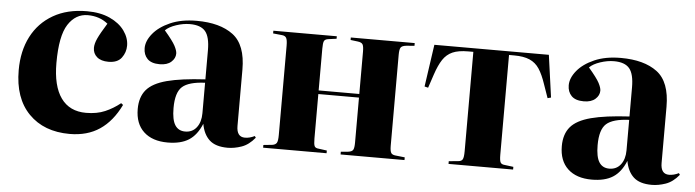

<svg xmlns="http://www.w3.org/2000/svg" viewBox="-40 -683 3064 847"><g transform="rotate(5 1492.0 -259.0)"><path d="M286 14Q172 14 105 -54.5Q38 -123 38 -247Q38 -332 71 -396Q104 -460 166.5 -496Q229 -532 316 -532Q375 -532 417.5 -512.5Q460 -493 482.5 -461.5Q505 -430 505 -396Q505 -366 487 -342Q469 -318 429 -318Q396 -318 378 -333.5Q360 -349 360 -374Q360 -392 371 -416Q382 -440 410 -485Q373 -515 321 -515Q267 -515 234 -464Q201 -413 201 -293Q201 -191 239 -138Q277 -85 350 -85Q398 -85 434 -100.5Q470 -116 501 -141L510 -134Q474 -60 419 -23Q364 14 286 14Z M720 14Q652 14 614 -21.5Q576 -57 576 -122Q576 -175 603 -207Q630 -239 692.5 -255.5Q755 -272 862 -278V-407Q862 -466 841.5 -490.5Q821 -515 773 -515Q744 -515 712.5 -504.5Q681 -494 665 -478Q702 -435 713 -414Q724 -393 724 -380Q724 -359 706 -343Q688 -327 655 -327Q618 -327 600.5 -345Q583 -363 583 -392Q583 -424 609.5 -456.5Q636 -489 685 -510.5Q734 -532 802 -532Q905 -532 963 -488.5Q1021 -445 1021 -335V-86Q1021 -37 1058 -37Q1079 -37 1101 -48L1106 -41Q1079 -8 1047 3Q1015 14 986 14Q932 14 905 -11Q878 -36 870 -82Q849 -31 813.5 -8.5Q778 14 720 14ZM793 -41Q825 -41 843.5 -65Q862 -89 862 -128V-263Q790 -260 761.5 -234.5Q733 -209 733 -140Q733 -88 748 -64.5Q763 -41 793 -41Z M1142 0V-12L1181 -16Q1195 -18 1200.5 -26.5Q1206 -35 1206 -62V-457Q1206 -483 1200.5 -492Q1195 -501 1181 -502L1142 -506V-518H1423V-507L1386 -502Q1372 -500 1368 -491.5Q1364 -483 1364 -458V-273H1544V-460Q1544 -484 1539 -492.5Q1534 -501 1517 -503L1485 -507V-518H1768V-506L1732 -503Q1713 -501 1707.5 -492.5Q1702 -484 1702 -460V-58Q1702 -34 1707.5 -25.5Q1713 -17 1732 -16L1768 -12V0H1485V-12L1517 -15Q1534 -17 1539 -25.5Q1544 -34 1544 -58V-257H1364V-60Q1364 -35 1368 -26.5Q1372 -18 1386 -17L1423 -12V0Z M1963 0V-12L2005 -16Q2019 -17 2024 -26Q2029 -35 2029 -62V-502H2006Q1963 -502 1937 -490.5Q1911 -479 1894.5 -454Q1878 -429 1864 -387L1844 -327L1828 -331L1855 -518H2362L2388 -331L2373 -327L2352 -387Q2338 -429 2321.5 -454Q2305 -479 2278.5 -490.5Q2252 -502 2210 -502H2187V-60Q2187 -35 2191.5 -26.5Q2196 -18 2210 -17L2249 -12V0Z M2598 14Q2530 14 2492 -21.5Q2454 -57 2454 -122Q2454 -175 2481 -207Q2508 -239 2570.5 -255.5Q2633 -272 2740 -278V-407Q2740 -466 2719.5 -490.5Q2699 -515 2651 -515Q2622 -515 2590.5 -504.5Q2559 -494 2543 -478Q2580 -435 2591 -414Q2602 -393 2602 -380Q2602 -359 2584 -343Q2566 -327 2533 -327Q2496 -327 2478.5 -345Q2461 -363 2461 -392Q2461 -424 2487.5 -456.5Q2514 -489 2563 -510.5Q2612 -532 2680 -532Q2783 -532 2841 -488.5Q2899 -445 2899 -335V-86Q2899 -37 2936 -37Q2957 -37 2979 -48L2984 -41Q2957 -8 2925 3Q2893 14 2864 14Q2810 14 2783 -11Q2756 -36 2748 -82Q2727 -31 2691.5 -8.5Q2656 14 2598 14ZM2671 -41Q2703 -41 2721.5 -65Q2740 -89 2740 -128V-263Q2668 -260 2639.5 -234.5Q2611 -209 2611 -140Q2611 -88 2626 -64.5Q2641 -41 2671 -41Z"/></g></svg>

Font: Literata 72pt
Style: Bold
Weight: 700
Designer: Latin by Veronika Burian and Jose Scaglione. Greek by Irene Vlachou. Cyrillic by Vera Evstafieva.
Foundry: TypeTogether
Version: Version 3.002